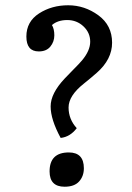

<svg xmlns="http://www.w3.org/2000/svg" viewBox="-20 -693 499 728"><path d="M177 -598Q186 -583 186 -559Q186 -535 171 -516.5Q156 -498 127 -498Q80 -498 80 -554.5Q80 -611 128 -642Q176 -673 238.5 -673Q301 -673 353 -635Q405 -597 405 -531Q405 -468 347 -417Q323 -396 298 -376Q240 -330 240 -285.5Q240 -241 271 -207Q246 -174 210 -170Q172 -240 172 -289.5Q172 -339 226 -396Q234 -405 257.5 -428.5Q281 -452 291 -464Q322 -501 322 -535Q322 -569 296.5 -593Q271 -617 235 -617Q199 -617 177 -598ZM298 -55Q298 -25 280 -5Q262 15 225 15Q168 15 168 -43Q168 -115 241 -115Q298 -115 298 -55Z"/></svg>

Font: Port Lligat Slab
Style: Regular
Weight: 400
Designer: Dario Muhafara, Eduardo Rodriguez Tunni
Foundry: Tipo
Version: Version 1.002